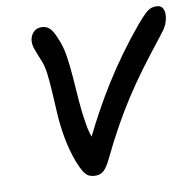

<svg xmlns="http://www.w3.org/2000/svg" viewBox="-80 -793 906 887"><g transform="rotate(-10 373.0 -350.0)"><path d="M300 11Q281 11 268 5Q255 -1 243.5 -19Q232 -37 219 -70Q198 -127 187.5 -184.5Q177 -242 173.5 -297.5Q170 -353 167.5 -402.5Q165 -452 159.5 -494Q154 -536 140 -565Q127 -597 119.5 -618.5Q112 -640 116 -662Q120 -681 133.5 -694.5Q147 -708 170 -708Q192 -708 207.5 -694Q223 -680 237 -644Q255 -605 262.5 -555.5Q270 -506 274 -451L282 -341Q286 -286 295 -235Q300 -200 311 -170Q370 -290 436 -396Q517 -526 615 -643Q641 -674 657.5 -689Q674 -704 685.5 -707.5Q697 -711 708 -711Q732 -711 740.5 -693Q749 -675 744 -650Q741 -634 735.5 -621Q730 -608 721 -595.5Q712 -583 697 -564Q643 -496 599 -436.5Q555 -377 517.5 -319Q480 -261 444.5 -197.5Q409 -134 372 -57Q354 -19 338 -4Q322 11 300 11Z"/></g></svg>

Font: Shantell Sans Light Medium
Style: Italic
Weight: 500
Italic angle: -11°
Version: Version 1.011;[c5ecc13dd]